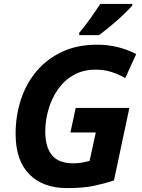

<svg xmlns="http://www.w3.org/2000/svg" viewBox="-20 -954 730 984"><path d="M324 10Q200 10 130 -61Q60 -132 60 -268Q60 -359 86.5 -441.5Q113 -524 166 -587.5Q219 -651 297 -688Q375 -725 478 -725Q585 -725 678 -677L622 -554Q586 -574 550 -585.5Q514 -597 471 -597Q405 -597 356.5 -569Q308 -541 276 -494.5Q244 -448 228 -392Q212 -336 212 -280Q212 -201 246 -159Q280 -117 356 -117Q381 -117 399.5 -120.5Q418 -124 439 -129L471 -275H341L368 -401H643L564 -29Q515 -13 460.5 -1.5Q406 10 324 10ZM386 -774V-786Q411 -814 441 -856.5Q471 -899 494 -934H658V-926Q647 -913 626.5 -892.5Q606 -872 581 -850Q556 -828 531.5 -808Q507 -788 488 -774Z"/></svg>

Font: Noto IKEA Latin
Style: Bold Italic
Weight: 700
Italic angle: -12°
Designer: Monotype Design Team
Foundry: Monotype Imaging Inc.
Version: Version 1.0